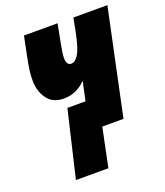

<svg xmlns="http://www.w3.org/2000/svg" viewBox="-139 -647 813 945"><g transform="rotate(-20 267.5 -175.0)"><path d="M265 203 307 0H418L535 -553H357L340 -467Q325 -397 307.5 -370Q290 -343 270 -343Q245 -343 245 -381Q245 -398 248.5 -417.5Q252 -437 255 -454L274 -553H98L74 -434Q69 -410 65.5 -383.5Q62 -357 62 -330Q62 -274 91 -234Q120 -194 177 -194Q212 -194 240.5 -207Q269 -220 289 -241H293Q290 -229 287 -216.5Q284 -204 282 -191L272 -145H177L95 203Z"/></g></svg>

Font: Noto Sans Display SemiCondensed Black
Style: Italic
Weight: 900
Width: 4
Designer: Monotype Design team
Foundry: Monotype Imaging Inc.
Version: 1.000